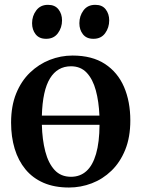

<svg xmlns="http://www.w3.org/2000/svg" viewBox="-20 -784 600 814"><path d="M272.5 11Q210.5 11 164.5 -9Q118.5 -29 88 -66Q57.5 -103 42.2 -153.5Q27 -204 27 -264Q27 -334.5 48.5 -387.5Q70 -440.5 107.2 -476.2Q144.5 -512 191 -530.2Q237.5 -548.5 287.5 -548.5Q370.5 -548.5 424.8 -513Q479 -477.5 505.8 -415.5Q532.5 -353.5 532.5 -273Q532.5 -202.5 511 -149.2Q489.5 -96 452.5 -60.2Q415.5 -24.5 369 -6.8Q322.5 11 272.5 11ZM281 -34.5Q319.5 -34.5 346.2 -58.5Q373 -82.5 387.2 -131.5Q401.5 -180.5 402 -255H157.5Q159 -192 172 -142Q185 -92 211.5 -63.2Q238 -34.5 281 -34.5ZM157.5 -294H401.5Q399 -354 386.2 -401Q373.5 -448 347.8 -475.5Q322 -503 281 -503Q223.5 -503 192 -451.8Q160.5 -400.5 157.5 -294ZM175 -619.5Q146 -619.5 131 -638.8Q116 -658 116 -685.5Q116 -716.5 133.8 -740Q151.5 -763.5 183 -763.5H184Q213 -763.5 228 -744.2Q243 -725 243 -697.5Q243 -667 225.5 -643.2Q208 -619.5 176 -619.5ZM375.5 -619.5Q346.5 -619.5 331.5 -638.8Q316.5 -658 316.5 -685.5Q316.5 -716.5 334 -740Q351.5 -763.5 383.5 -763.5H384.5Q413.5 -763.5 428.2 -744.2Q443 -725 443 -697.5Q443 -667 425.8 -643.2Q408.5 -619.5 376.5 -619.5Z"/></svg>

Font: Merriweather 72pt SemiBold
Style: Regular
Weight: 600
Version: Version 2.100